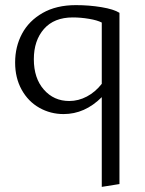

<svg xmlns="http://www.w3.org/2000/svg" viewBox="-20 -440 564 749"><path d="M446 -390V278L377 289V-61Q311 5 228 5Q177 5 133.5 -19.5Q90 -44 64.5 -90Q39 -136 39 -196Q39 -258 66 -308.5Q93 -359 146.5 -389.5Q200 -420 276 -420Q328 -420 376 -412Q424 -404 446 -390ZM377 -113V-352Q360 -361 327.5 -366.5Q295 -372 264 -372Q191 -372 151.5 -327Q112 -282 112 -209Q112 -135 151 -90.5Q190 -46 250 -46Q286 -46 319 -63.5Q352 -81 377 -113Z"/></svg>

Font: Ysabeau Infant
Style: Regular
Weight: 400
Designer: Christian Thalmann (Catharsis Fonts)
Version: Version 0.003